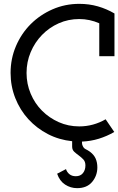

<svg xmlns="http://www.w3.org/2000/svg" viewBox="-20 -728 615 998"><path d="M486 142Q486 185 459 217.5Q432 250 381 250Q347 250 318.5 231.5Q290 213 277 175L323 151Q328 167 341 177.5Q354 188 374 188Q398 188 411 172Q424 156 424 132Q424 112 413 100.5Q402 89 389.5 80Q377 71 366 61Q355 51 355 34V6Q287 -1 229 -31Q171 -61 127.5 -108.5Q84 -156 59.5 -218Q35 -280 35 -349Q35 -423 63 -488.5Q91 -554 139.5 -602.5Q188 -651 253 -679.5Q318 -708 392 -708Q443 -708 488.5 -695Q534 -682 575 -658V-436H496V-607Q471 -618 445 -623.5Q419 -629 392 -629Q335 -629 285.5 -607Q236 -585 198.5 -546.5Q161 -508 139.5 -457Q118 -406 118 -349Q118 -292 139.5 -241Q161 -190 198.5 -152.5Q236 -115 285.5 -93Q335 -71 392 -71Q429 -71 463.5 -80.5Q498 -90 529 -108L574 -42Q536 -20 494 -7Q452 6 406 8Q406 14 406.5 17.5Q407 21 407 22Q412 41 424.5 47Q437 53 448 61Q469 77 477.5 97Q486 117 486 142Z"/></svg>

Font: Josefin Slab
Style: Bold
Weight: 700
Designer: Santiago Orozco
Foundry: Typemade
Version: Version 2.000